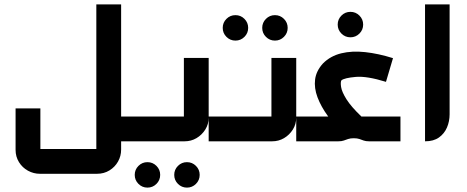

<svg xmlns="http://www.w3.org/2000/svg" viewBox="-20 -644 2130 875"><path d="M162 148Q133 148 107.5 134Q82 120 66.5 95Q51 70 51 39V-150H164V49Q161 45 157.5 42Q154 39 151 35H433Q429 39 426 42Q423 45 419 49V-624H532V38Q532 67 518 92Q504 117 479 132.5Q454 148 422 148Z M652 211Q628 211 611 194Q594 177 594 153Q594 129 611 112Q628 95 652 95Q676 95 693 112Q710 129 710 153Q710 177 693 194Q676 211 652 211ZM832 211Q808 211 791 194Q774 177 774 153Q774 129 791 112Q808 95 832 95Q856 95 873 112Q890 129 890 153Q890 177 873 194Q856 211 832 211Z M532 0V-113H831Q828 -109 824.5 -106Q821 -103 818 -99V-380H931V-108Q931 -78 915.5 -53.5Q900 -29 875.5 -14.5Q851 0 821 0Z M1053 -459Q1029 -459 1012 -476Q995 -493 995 -517Q995 -541 1012 -558Q1029 -575 1053 -575Q1077 -575 1094 -558Q1111 -541 1111 -517Q1111 -493 1094 -476Q1077 -459 1053 -459ZM1233 -459Q1209 -459 1192 -476Q1175 -493 1175 -517Q1175 -541 1192 -558Q1209 -575 1233 -575Q1257 -575 1274 -558Q1291 -541 1291 -517Q1291 -493 1274 -476Q1257 -459 1233 -459Z M931 0V-113H1230Q1227 -109 1223.5 -106Q1220 -103 1217 -99V-380H1330V-108Q1330 -78 1314.5 -53.5Q1299 -29 1274.5 -14.5Q1250 0 1220 0Z M1577 -474Q1553 -474 1536 -491Q1519 -508 1519 -532Q1519 -556 1536 -573Q1553 -590 1577 -590Q1601 -590 1618 -573Q1635 -556 1635 -532Q1635 -508 1618 -491Q1601 -474 1577 -474Z M1547 -34Q1505 -73 1474 -115.5Q1443 -158 1427 -200.5Q1411 -243 1416 -282Q1421 -321 1452 -355Q1486 -389 1535 -401Q1584 -413 1644 -406.5Q1704 -400 1771 -379L1739 -271Q1652 -298 1601 -293.5Q1550 -289 1536 -278Q1531 -270 1534.5 -247.5Q1538 -225 1559 -191.5Q1580 -158 1627 -113ZM1330 0V-113H1805V0H1662Q1647 0 1637.5 -3.5Q1628 -7 1618 -10.5Q1608 -14 1592 -14Q1577 -14 1566.5 -10.5Q1556 -7 1546.5 -3.5Q1537 0 1522 0Z M1917 0V-624H2029V-123Q2029 -91 2017 -63Q2005 -35 1980.5 -17.5Q1956 0 1917 0Z"/></svg>

Font: Mada SemiBold
Style: Regular
Weight: 600
Designer: Khaled Hosny
Version: Version 1.5